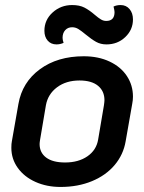

<svg xmlns="http://www.w3.org/2000/svg" viewBox="-20 -732 572 761"><path d="M25 -146Q25 -163 27 -172L53 -320Q68 -406 138 -457.5Q208 -509 312 -509Q370 -509 414.5 -488Q459 -467 483 -430.5Q507 -394 507 -349Q507 -335 504 -320L478 -172Q469 -119 434.5 -78Q400 -37 344.5 -14Q289 9 220 9Q165 9 120.5 -11Q76 -31 50.5 -66.5Q25 -102 25 -146ZM369 -179 392 -315Q394 -329 394 -335Q394 -371 368.5 -392Q343 -413 295 -413Q242 -413 206 -386Q170 -359 162 -315L139 -179Q137 -167 137 -161Q137 -127 163 -107.5Q189 -88 238 -88Q291 -88 326.5 -112.5Q362 -137 369 -179ZM156 -610Q156 -653 188.5 -682.5Q221 -712 266 -712Q295 -712 314.5 -702Q334 -692 356 -673Q370 -661 380 -655Q390 -649 401 -649Q434 -649 434 -684Q434 -690 430 -706Q442 -712 458 -712Q480 -712 493.5 -696Q507 -680 507 -655Q507 -614 476.5 -585Q446 -556 402 -556Q379 -556 361 -566Q343 -576 320 -595Q302 -610 290.5 -617Q279 -624 266 -624Q249 -624 238.5 -612.5Q228 -601 228 -582Q228 -574 232 -562Q218 -556 204 -556Q182 -556 169 -571Q156 -586 156 -610Z"/></svg>

Font: K2D SemiBold
Style: Italic
Weight: 600
Italic angle: -10°
Designer: Katatrad Aksorn Co.,Ltd.
Foundry: Cadson Demak Co.,Ltd.
Version: Version 1.000; ttfautohint (v1.6)